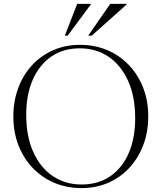

<svg xmlns="http://www.w3.org/2000/svg" viewBox="-20 -955 828 985"><path d="M390.5 -725Q466 -725 529.8 -698Q593.5 -671 640.8 -621.8Q688 -572.5 714.2 -505.5Q740.5 -438.5 740.5 -358.5Q740.5 -278 715 -210.8Q689.5 -143.5 643.5 -94Q597.5 -44.5 535 -17.2Q472.5 10 398.5 10Q323 10 259 -17Q195 -44 147.8 -93.5Q100.5 -143 74.5 -210Q48.5 -277 48.5 -357Q48.5 -437 73.8 -504.2Q99 -571.5 145 -621Q191 -670.5 253.5 -697.8Q316 -725 390.5 -725ZM398.5 -8.5Q484.5 -8.5 546.2 -51.2Q608 -94 640.8 -170.5Q673.5 -247 673.5 -348Q673.5 -460 637 -540.5Q600.5 -621 536.8 -664Q473 -707 390 -707Q303.5 -707 242 -664Q180.5 -621 147.5 -544.5Q114.5 -468 114.5 -367Q114.5 -255 151 -174.5Q187.5 -94 251.5 -51.2Q315.5 -8.5 398.5 -8.5ZM432.5 -772 545.5 -935H629V-931.5L450.5 -772ZM312.5 -772 376 -935H445.5V-931.5L327 -772Z"/></svg>

Font: Newsreader 72pt Light
Style: Regular
Weight: 300
Designer: Hugues Gentile
Foundry: Production Type
Version: Version 1.003; ttfautohint (v1.8.3)